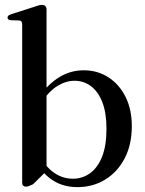

<svg xmlns="http://www.w3.org/2000/svg" viewBox="-20 -757 596 788"><path d="M171 -718V-55.5L116 -1Q104 4.5 98 6.8Q92 9 86 9Q79.5 9 75.2 5Q71 1 71 -7V-656Q71 -664.5 68.2 -668.5Q65.5 -672.5 58.5 -673L23 -674Q16.5 -675 13.8 -677.8Q11 -680.5 11 -684.5Q11 -689.5 14 -692.5Q17 -695.5 25.5 -698.5L120.5 -729Q132.5 -733.5 139.5 -735.2Q146.5 -737 152 -737Q161.5 -737 166.2 -731.8Q171 -726.5 171 -718ZM152.5 -340 140 -359.5Q179 -413.5 224.5 -441Q270 -468.5 324 -468.5Q380.5 -468.5 425.2 -439.5Q470 -410.5 495.5 -359Q521 -307.5 521 -239.5Q521 -163 491.5 -106.8Q462 -50.5 411.5 -19.8Q361 11 298 11Q241 11 198.5 -15.8Q156 -42.5 129.5 -90.5L149 -108.5Q171.5 -68 205.2 -45.8Q239 -23.5 279.5 -23.5Q318 -23.5 349.2 -45.8Q380.5 -68 398.8 -113.5Q417 -159 417 -228.5Q417 -294 400 -337.5Q383 -381 353.5 -403.2Q324 -425.5 286 -425.5Q250.5 -425.5 216.2 -404.5Q182 -383.5 152.5 -340Z"/></svg>

Font: Fraunces 60pt
Style: Regular
Weight: 400
Version: Version 1.000;[b76b70a41]